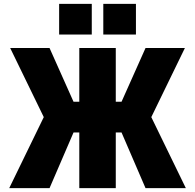

<svg xmlns="http://www.w3.org/2000/svg" viewBox="-20 -980 1016 1000"><path d="M518 -800V-960H688V-800ZM288 -800V-960H458V-800ZM583 -730V-450H613L738 -730H943L768 -370L948 0H738L613 -290H583V0H393V-290H363L238 0H28L208 -370L33 -730H238L363 -450H393V-730Z"/></svg>

Font: M PLUS 1p Black
Style: Regular
Weight: 900
Version: Version 1.061